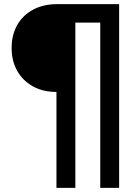

<svg xmlns="http://www.w3.org/2000/svg" viewBox="-20 -725 672 925"><path d="M252 180V-282Q187 -282 138.5 -309Q90 -336 63 -383.5Q36 -431 36 -494Q36 -557 63 -604.5Q90 -652 139.5 -678.5Q189 -705 255 -705H554V180H463V-616H343V180Z"/></svg>

Font: Mulish ExtraLight
Style: Regular
Weight: 200
Designer: Vernon Adams
Foundry: Vernon Adams
Version: Version 3.603